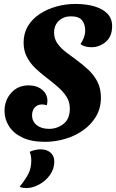

<svg xmlns="http://www.w3.org/2000/svg" viewBox="-20 -700 590 976"><path d="M209 21Q140 21 94.5 -0.5Q49 -22 26 -58Q3 -94 3 -136Q3 -190 37 -228Q71 -266 126 -266Q167 -266 194 -244Q221 -222 221 -187Q221 -182 220 -176Q219 -170 218 -165Q205 -169 193 -169Q170 -169 156.5 -153.5Q143 -138 143 -114Q143 -83 166.5 -64Q190 -45 230 -45Q270 -45 302.5 -70Q335 -95 335 -148Q335 -183 317 -210Q299 -237 271.5 -260.5Q244 -284 214 -307Q185 -329 159 -354Q133 -379 116.5 -410.5Q100 -442 100 -484Q100 -531 122 -567.5Q144 -604 182 -629Q220 -654 267 -667Q314 -680 364 -680Q416 -680 458.5 -668Q501 -656 525.5 -631Q550 -606 550 -567Q550 -515 518 -487.5Q486 -460 445 -460Q409 -460 389 -476Q399 -490 406 -508Q413 -526 413 -545Q413 -577 397 -597Q381 -617 340 -617Q304 -617 279.5 -594.5Q255 -572 255 -534Q255 -503 272 -479Q289 -455 316.5 -434Q344 -413 373 -392Q403 -370 430.5 -344Q458 -318 475.5 -284Q493 -250 493 -204Q493 -149 467.5 -107Q442 -65 401 -36.5Q360 -8 309.5 6.5Q259 21 209 21ZM114 256Q105 256 95 254.5Q85 253 80 249Q106 217 122.5 187Q139 157 139 116Q139 91 131 72Q139 67 156 63Q173 59 186 59Q217 59 236.5 75.5Q256 92 256 121Q256 159 233.5 190Q211 221 178 238.5Q145 256 114 256Z"/></svg>

Font: Sansita Swashed SemiBold
Style: Regular
Weight: 600
Designer: Pablo Cosgaya
Foundry: Omnibus-Type
Version: Version 1.003; ttfautohint (v1.8.3)